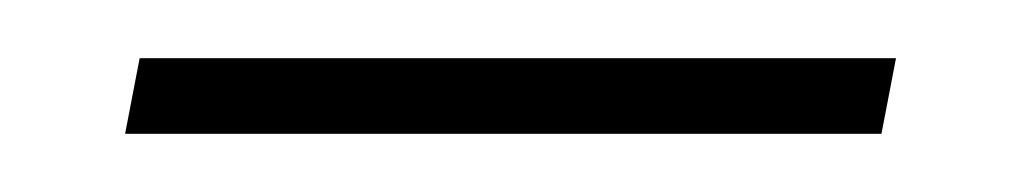

<svg xmlns="http://www.w3.org/2000/svg" viewBox="-20 -312 350 66"><path d="M23 -266 28 -292H288L283 -266Z"/></svg>

Font: Noto Serif Thin
Style: Italic
Weight: 100
Italic angle: -12°
Designer: Monotype Design Team
Foundry: Monotype Imaging Inc.
Version: Version 2.014; ttfautohint (v1.8.4.7-5d5b)